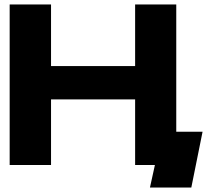

<svg xmlns="http://www.w3.org/2000/svg" viewBox="-20 -734 944 854"><path d="M764 -714V-148H881L831 100H647L669 0H581V-292H207V0H23V-714H207V-440H581V-714Z"/></svg>

Font: Non Bureau Extended
Style: Bold
Weight: 700
Width: 7
Designer: Jona Saucedo
Foundry: Non Foundry
Version: Version 1.000; ttfautohint (v1.8.4)